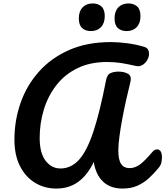

<svg xmlns="http://www.w3.org/2000/svg" viewBox="-20 -1093 963 1118"><path d="M308 5Q239 5 183.5 -29Q128 -63 96 -126.5Q64 -190 64 -280Q64 -391 99.5 -493Q135 -595 206 -675Q277 -755 382 -801.5Q487 -848 626 -848Q669 -848 722 -841Q775 -834 820 -820Q835 -816 841.5 -805Q848 -794 848 -780Q848 -762 837.5 -743.5Q827 -725 809.5 -714.5Q792 -704 771 -709Q723 -720 685 -726Q647 -732 604 -732Q504 -732 430 -695.5Q356 -659 307.5 -596Q259 -533 235 -454Q211 -375 211 -290Q211 -202 245.5 -157Q280 -112 332 -112Q393 -112 439 -161.5Q485 -211 523 -324.5Q561 -438 598 -628Q604 -659 624 -667.5Q644 -676 670 -676Q703 -676 726 -663Q749 -650 738 -610Q727 -567 715 -513Q703 -459 692.5 -403.5Q682 -348 675.5 -299Q669 -250 669 -217Q669 -162 685.5 -138Q702 -114 734 -114Q767 -114 796.5 -136.5Q826 -159 868 -209Q876 -218 882.5 -220.5Q889 -223 895 -223Q909 -223 916 -210.5Q923 -198 923 -178Q923 -164 920 -148Q917 -132 904 -116Q877 -83 847 -55.5Q817 -28 780 -11.5Q743 5 693 5Q622 5 579.5 -36Q537 -77 526 -150Q490 -74 436 -34.5Q382 5 308 5ZM717 -912Q686 -912 666.5 -929.5Q647 -947 647 -986Q647 -1027 669 -1050Q691 -1073 728 -1073Q759 -1073 778.5 -1055.5Q798 -1038 798 -999Q798 -958 776 -935Q754 -912 717 -912ZM509 -912Q478 -912 458.5 -929.5Q439 -947 439 -986Q439 -1027 461 -1050Q483 -1073 520 -1073Q551 -1073 570.5 -1055.5Q590 -1038 590 -999Q590 -958 568 -935Q546 -912 509 -912Z"/></svg>

Font: Pacifico
Style: Regular
Weight: 400
Designer: Vernon Adams
Foundry: Vernon Adams
Version: Version 3.010; ttfautohint (v1.8.4.7-5d5b)